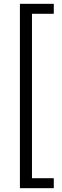

<svg xmlns="http://www.w3.org/2000/svg" viewBox="-20 -770 322 1003"><path d="M84 213V-750H261V-698H147V161H261V213Z"/></svg>

Font: Zilla Slab
Style: Regular
Weight: 400
Designer: Typotheque.com
Foundry: Typotheque type foundry
Version: Version 1.1; 2017; ttfautohint (v1.6)